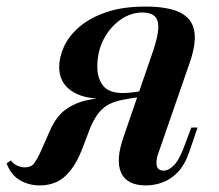

<svg xmlns="http://www.w3.org/2000/svg" viewBox="-93 -550 665 584"><path d="M373 -396Q388 -441 388.5 -466Q389 -491 376.5 -501.5Q364 -512 340 -512Q305 -512 273.5 -490Q242 -468 222.5 -431Q203 -394 203 -347Q203 -312 220.5 -289.5Q238 -267 281 -267Q298 -267 318 -270Q338 -273 352 -276L353 -261Q326 -255 289.5 -252.5Q253 -250 217 -250Q156 -250 121.5 -275.5Q87 -301 87 -346Q87 -376 101.5 -408Q116 -440 147.5 -467.5Q179 -495 229 -512.5Q279 -530 350 -530Q417 -530 453.5 -512.5Q490 -495 497.5 -458Q505 -421 485 -362L389 -85Q384 -72 383 -59Q382 -46 387 -38.5Q392 -31 405 -31Q421 -31 438 -49.5Q455 -68 472 -117L489 -162H508L483 -89Q469 -48 447.5 -26Q426 -4 401 5Q376 14 351 14Q293 14 275.5 -24.5Q258 -63 283 -134ZM-60 -62Q-52 -51 -40 -46Q-28 -41 -18 -41Q2 -41 11 -53.5Q20 -66 28 -83L60 -155Q79 -197 107 -217Q135 -237 168.5 -244.5Q202 -252 238 -254Q267 -256 290 -260Q313 -264 338 -266L333 -255Q303 -251 280.5 -246.5Q258 -242 241 -234Q224 -226 210 -210Q196 -194 183 -165L159 -102Q142 -57 121.5 -31.5Q101 -6 78 4Q55 14 29 14Q-5 14 -32 -1.5Q-59 -17 -73 -53Z"/></svg>

Font: Playfair Display SemiBold
Style: Italic
Weight: 600
Italic angle: -14°
Designer: Claus Eggers Sørensen
Foundry: Claus Eggers Sørensen
Version: Version 1.203